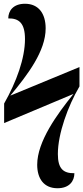

<svg xmlns="http://www.w3.org/2000/svg" viewBox="-20 -780 444 1022"><path d="M286 222C350 222 376 183 376 142C317 143 288 118 288 40C288 -69 342 -216 403 -320V-423L35 -271C128 -383 223 -508 223 -629C223 -707 186 -760 113 -760C50 -760 24 -722 24 -682C80 -683 113 -658 113 -572C113 -470 68 -345 2 -229V-125L371 -280C284 -172 178 -27 178 97C178 170 213 222 286 222Z"/></svg>

Font: Noto Serif Display Condensed ExtraBold
Style: Regular
Weight: 800
Width: 3
Designer: Monotype Design Team
Foundry: Monotype Imaging Inc.
Version: Version 2.009